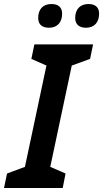

<svg xmlns="http://www.w3.org/2000/svg" viewBox="-46 -935 513 955"><path d="M382 -797C423 -797 447 -824 447 -867C447 -901 425 -915 394 -915C352 -915 328 -888 328 -846C328 -811 351 -797 382 -797ZM198 -797C239 -797 263 -824 263 -867C263 -901 241 -915 210 -915C167 -915 144 -888 144 -846C144 -811 166 -797 198 -797ZM-26 0H266L280 -72L204 -105L311 -609L402 -642L417 -714H125L110 -642L185 -609L78 -105L-11 -72Z"/></svg>

Font: Noto Sans SemiBold
Style: Italic
Weight: 600
Italic angle: -12°
Designer: Monotype Design Team
Foundry: Monotype Imaging Inc.
Version: Version 2.013